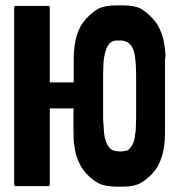

<svg xmlns="http://www.w3.org/2000/svg" viewBox="-20 -700 721 721"><path d="M599.6 -475.6Q599.6 -384.8 599.6 -201.2Q599.6 -150.4 587.9 -112.3Q576.2 -74.2 552.7 -48.8Q528.3 -23.4 505.9 -11.7Q482.4 1 439.5 1Q438.5 1 435.5 1Q433.6 1 432.6 1Q431.6 1 429.7 1Q425.8 1 421.9 1Q418.9 1 416 1Q373 0 350.6 -11.7Q327.1 -23.4 302.7 -49.8Q286.1 -68.4 275.4 -92.8Q263.7 -117.2 259.8 -149.4Q256.8 -162.1 256.8 -174.8Q255.9 -188.5 255.9 -203.1Q255.9 -233.4 255.9 -293Q237.3 -293 200.2 -293Q189.5 -293 167 -293Q167 -197.3 167 -5.9Q167 -3.9 165 -2Q164.1 -1 161.1 -1Q120.1 -1 38.1 -1Q36.1 -1 35.2 -2Q33.2 -3.9 33.2 -5.9Q33.2 -89.8 33.2 -256.8Q33.2 -395.5 33.2 -672.9Q33.2 -674.8 35.2 -676.8Q36.1 -677.7 38.1 -677.7Q79.1 -677.7 161.1 -677.7Q164.1 -677.7 165 -676.8Q167 -674.8 167 -672.9Q167 -579.1 167 -390.6Q196.3 -390.6 256.8 -390.6Q256.8 -419.9 256.8 -477.5Q256.8 -529.3 268.6 -567.4Q280.3 -605.5 303.7 -629.9Q327.1 -655.3 350.6 -668Q375 -679.7 417 -679.7Q418 -679.7 419.9 -679.7Q421.9 -679.7 423.8 -679.7Q424.8 -679.7 427.7 -679.7Q431.6 -679.7 434.6 -679.7Q438.5 -679.7 441.4 -679.7Q484.4 -679.7 507.8 -668Q530.3 -655.3 554.7 -628.9Q571.3 -611.3 582 -585.9Q592.8 -561.5 597.7 -530.3Q599.6 -517.6 600.6 -503.9Q600.6 -500 601.6 -496.1Q601.6 -486.3 599.6 -475.6ZM491.2 -417Q491.2 -436.5 490.2 -453.1Q489.3 -469.7 487.3 -482.4Q486.3 -495.1 483.4 -504.9Q480.5 -514.6 476.6 -522.5Q472.7 -529.3 467.8 -534.2Q462.9 -540 458 -542Q446.3 -546.9 437.5 -547.9Q428.7 -547.9 421.9 -547.9Q418.9 -547.9 417 -547.9Q415 -547.9 413.1 -547.9Q410.2 -546.9 407.2 -545.9Q404.3 -545.9 401.4 -543.9Q395.5 -541 390.6 -536.1Q386.7 -530.3 382.8 -524.4Q378.9 -517.6 376 -506.8Q373 -497.1 371.1 -485.4Q369.1 -472.7 368.2 -456.1Q367.2 -439.5 367.2 -420.9Q367.2 -368.2 367.2 -261.7Q367.2 -242.2 369.1 -226.6Q370.1 -210 371.1 -197.3Q373 -184.6 376 -174.8Q378.9 -164.1 382.8 -157.2Q386.7 -150.4 390.6 -145.5Q395.5 -139.6 401.4 -136.7Q405.3 -134.8 415 -132.8Q425.8 -131.8 434.6 -130.9Q435.5 -130.9 437.5 -131.8Q439.5 -131.8 441.4 -131.8Q445.3 -132.8 450.2 -133.8Q456.1 -133.8 458 -134.8Q463.9 -137.7 467.8 -143.6Q472.7 -148.4 476.6 -155.3Q480.5 -162.1 483.4 -171.9Q486.3 -181.6 487.3 -194.3Q490.2 -207 490.2 -222.7Q491.2 -239.3 491.2 -257.8Q491.2 -310.5 491.2 -417Z"/></svg>

Font: Typeface
Style: Regular
Weight: 400
Version: Version 1.0